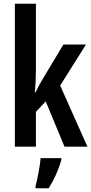

<svg xmlns="http://www.w3.org/2000/svg" viewBox="-20 -780 485 1021"><path d="M171 -412V-760H59V0H171V-185L223 -241L323 0H445L300 -325L437 -543H317L206 -358C194 -338 181 -314 169 -289H165C169 -328 171 -369 171 -412ZM306 71V61H196C193 101 179 174 169 209V221H239C266 179 292 122 306 71Z"/></svg>

Font: Noto Sans Myanmar UI ExtraCondensed SemiBold
Style: Regular
Weight: 600
Width: 2
Designer: Monotype Design Team
Foundry: Monotype Imaging Inc.
Version: Version 2.103